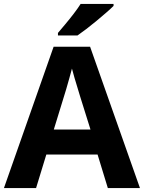

<svg xmlns="http://www.w3.org/2000/svg" viewBox="-20 -954 730 974"><path d="M527 0 475 -170H215L163 0H0L252 -717H437L690 0ZM387 -463Q382 -480 374 -506Q366 -532 358 -559Q350 -586 345 -606Q340 -586 331.5 -556.5Q323 -527 315.5 -500.5Q308 -474 304 -463L253 -297H439ZM556 -924Q542 -910 519 -890Q496 -870 469.5 -848Q443 -826 417.5 -806.5Q392 -787 373 -774H274V-787Q290 -806 311.5 -831.5Q333 -857 354 -884.5Q375 -912 389 -934H556Z"/></svg>

Font: Noto Sans Adlam Unjoined
Style: Bold
Weight: 700
Version: Version 3.001